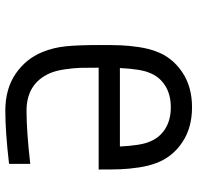

<svg xmlns="http://www.w3.org/2000/svg" viewBox="-30 -687 727 707"><g transform="rotate(90 333.5 -333.5)"><path d="M248 -520.2Q234.4 -488.9 230.5 -411.5H519.5Q515.6 -488.9 502 -520.2Q487.6 -557.3 454.8 -578.1Q421.9 -599 375 -599Q328.1 -599 295.2 -578.1Q262.4 -557.3 248 -520.2ZM580.1 -546.2Q591.1 -518.2 596.7 -480.5Q602.2 -442.7 603.2 -413.7Q604.2 -384.8 604.2 -333.3H229.2Q229.2 -289.1 229.8 -265.3Q230.5 -241.5 235.4 -208.3Q240.2 -175.1 250 -153Q287.8 -67.7 388 -67.7Q463.5 -67.7 583.3 -81.4V-3.3Q464.8 10.4 388 10.4Q307.3 10.4 252 -27.3Q196.6 -65.1 171.9 -125.7Q154.9 -166.7 150.4 -213.5Q145.8 -260.4 145.8 -333.3Q145.8 -384.8 146.8 -413.7Q147.8 -442.7 153.3 -480.5Q158.9 -518.2 169.9 -546.2Q191.4 -604.2 245.1 -640.6Q298.8 -677.1 375 -677.1Q451.2 -677.1 504.9 -640.6Q558.6 -604.2 580.1 -546.2Z"/></g></svg>

Font: Monoid
Style: Regular
Weight: 400
Width: 4
Monospace: yes
Designer: Andreas Larsen (@larsenwork)
Version: Version 0.61